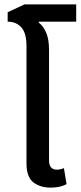

<svg xmlns="http://www.w3.org/2000/svg" viewBox="-20 -847 368 877"><path d="M211 10Q164 10 132.5 -14Q101 -38 101 -101V-636Q101 -696 77.5 -722Q54 -748 15 -748V-791L92 -827H328V-748H158L157 -744Q178 -728 191 -697.5Q204 -667 204 -619V-114Q204 -72 240 -72Q255 -72 272 -79L284 -6Q267 3 248.5 6.5Q230 10 211 10Z"/></svg>

Font: Noto Sans Thai SemCond Med
Style: Regular
Weight: 500
Width: 4
Designer: Monotype Design Team
Foundry: Monotype Imaging Inc.
Version: Version 2.002; ttfautohint (v1.8.4.7-5d5b)